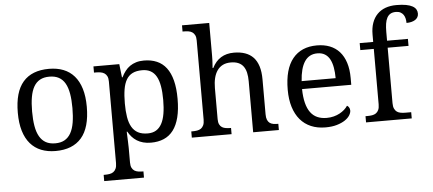

<svg xmlns="http://www.w3.org/2000/svg" viewBox="-60 -912 2921 1294"><g transform="rotate(-5 1400.0 -265.0)"><path d="M522 -269Q522 -127.9 462.2 -59.1Q402.3 9.8 287.1 9.8Q232.9 9.8 189.9 -7.3Q147 -24.4 116.9 -59.1Q86.9 -93.8 71 -146.2Q55.2 -198.7 55.2 -269Q55.2 -409.2 114.5 -477.5Q173.8 -545.9 290 -545.9Q344.2 -545.9 387.2 -529.1Q430.2 -512.2 460.2 -477.8Q490.2 -443.4 506.1 -391.4Q522 -339.4 522 -269ZM151.9 -269Q151.9 -213.4 159.2 -170.9Q166.5 -128.4 182.9 -99.9Q199.2 -71.3 225.3 -56.6Q251.5 -42 289.1 -42Q326.7 -42 352.5 -56.6Q378.4 -71.3 394.5 -99.9Q410.6 -128.4 417.7 -170.9Q424.8 -213.4 424.8 -269Q424.8 -324.7 417.5 -366.7Q410.2 -408.7 394 -436.8Q377.9 -464.8 351.8 -479Q325.7 -493.2 288.1 -493.2Q250.5 -493.2 224.6 -479Q198.7 -464.8 182.6 -436.8Q166.5 -408.7 159.2 -366.7Q151.9 -324.7 151.9 -269Z M915 -481.9Q876 -481.9 849.9 -469Q823.7 -456.1 808.1 -429.7Q792.5 -403.3 785.9 -363.3Q779.3 -323.2 779.3 -269Q779.3 -216.8 785.9 -176.8Q792.5 -136.7 808.3 -109.4Q824.2 -82 850.3 -68.1Q876.5 -54.2 916 -54.2Q949.2 -54.2 972.4 -68.1Q995.6 -82 1010.5 -109.4Q1025.4 -136.7 1032.2 -177Q1039.1 -217.3 1039.1 -270Q1039.1 -323.2 1032.2 -363Q1025.4 -402.8 1010.5 -429.2Q995.6 -455.6 971.9 -468.8Q948.2 -481.9 915 -481.9ZM1136.2 -269Q1136.2 -196.8 1122.8 -144Q1109.4 -91.3 1083.5 -57.1Q1057.6 -22.9 1019.5 -6.6Q981.4 9.8 932.1 9.8Q903.3 9.8 879.9 3.4Q856.4 -2.9 837.6 -14.6Q818.8 -26.4 804.4 -42.5Q790 -58.6 779.3 -78.1H775.4Q776.4 -52.2 777.3 -29.8Q777.8 -20.5 778.1 -10.5Q778.3 -0.5 778.6 8.3Q778.8 17.1 779.1 24.2Q779.3 31.2 779.3 35.2V130.9Q779.3 152.8 785.9 166.3Q792.5 179.7 803.7 186.8Q814.9 193.8 829.8 196Q844.7 198.2 861.3 198.2H864.3V240.2H595.2V198.2H603Q620.1 198.2 635 195.8Q649.9 193.4 660.9 185.8Q671.9 178.2 678.5 163.8Q685.1 149.4 685.1 126V-425.8Q685.1 -447.8 678.5 -461.2Q671.9 -474.6 660.6 -481.9Q649.4 -489.3 634.5 -491.7Q619.6 -494.1 603 -494.1H590.3V-536.1H765.1L775.4 -445.8H779.3Q790.5 -468.8 804.7 -487.3Q818.8 -505.9 837.4 -518.8Q856 -531.7 879.4 -538.8Q902.8 -545.9 932.1 -545.9Q981.4 -545.9 1019.5 -529.5Q1057.6 -513.2 1083.5 -479.2Q1109.4 -445.3 1122.8 -393.1Q1136.2 -340.8 1136.2 -269Z M1478 -42V0H1209V-42H1216.8Q1233.9 -42 1248.8 -44.4Q1263.7 -46.9 1274.7 -54.4Q1285.6 -62 1292.2 -76.2Q1298.8 -90.3 1298.8 -113.8V-649.9Q1298.8 -671.9 1292.2 -685.3Q1285.6 -698.7 1274.4 -706.1Q1263.2 -713.4 1248.3 -715.6Q1233.4 -717.8 1216.8 -717.8H1209V-759.8H1393.1V-540Q1393.1 -526.4 1392.6 -511.5Q1392.1 -496.6 1391.1 -483.9Q1390.1 -469.2 1389.2 -455.1H1394Q1439 -545.9 1541 -545.9Q1583.5 -545.9 1616.5 -534.4Q1649.4 -522.9 1671.9 -499.3Q1694.3 -475.6 1706.1 -438.5Q1717.8 -401.4 1717.8 -350.1V-113.8Q1717.8 -90.3 1723.6 -76.2Q1729.5 -62 1739.7 -54.4Q1750 -46.9 1764.2 -44.4Q1778.3 -42 1794.9 -42H1797.9V0H1624V-345.2Q1624 -377.9 1618.2 -403.3Q1612.3 -428.7 1599.4 -446.3Q1586.4 -463.9 1565.4 -472.9Q1544.4 -481.9 1514.2 -481.9Q1482.9 -481.9 1460.2 -470.5Q1437.5 -459 1422.6 -437.7Q1407.7 -416.5 1400.4 -386.5Q1393.1 -356.4 1393.1 -319.8V-108.9Q1393.1 -86.9 1399.7 -73.5Q1406.2 -60.1 1417.5 -53.2Q1428.7 -46.4 1443.6 -44.2Q1458.5 -42 1475.1 -42Z M2100.6 -492.2Q2044.9 -492.2 2014.9 -447Q1984.9 -401.9 1979.5 -314.9H2209.5Q2209.5 -354.5 2203.6 -387.2Q2197.8 -419.9 2185.1 -443.4Q2172.4 -466.8 2151.6 -479.5Q2130.9 -492.2 2100.6 -492.2ZM2112.8 9.8Q2058.6 9.8 2015.4 -8.5Q1972.2 -26.9 1942.4 -62Q1912.6 -97.2 1896.7 -148.2Q1880.9 -199.2 1880.9 -264.2Q1880.9 -404.3 1938.5 -475.1Q1996.1 -545.9 2102.5 -545.9Q2150.9 -545.9 2189.5 -530.8Q2228 -515.6 2254.9 -485.6Q2281.7 -455.6 2296.1 -410.9Q2310.5 -366.2 2310.5 -307.1V-261.2H1977.5Q1978.5 -206.5 1988.5 -167.2Q1998.5 -127.9 2017.3 -102.5Q2036.1 -77.1 2063.5 -65.2Q2090.8 -53.2 2126.5 -53.2Q2152.3 -53.2 2174.6 -59.1Q2196.8 -64.9 2214.8 -74.7Q2232.9 -84.5 2246.8 -96.9Q2260.7 -109.4 2269.5 -123Q2276.4 -120.1 2282.5 -110.8Q2288.6 -101.6 2288.6 -88.9Q2288.6 -73.7 2277.8 -56.4Q2267.1 -39.1 2245.1 -24.4Q2223.1 -9.8 2190.2 0Q2157.2 9.8 2112.8 9.8Z M2696.8 -42V0H2387.7V-42H2400.9Q2418 -42 2432.9 -44.4Q2447.8 -46.9 2458.7 -54.4Q2469.7 -62 2476.3 -76.2Q2482.9 -90.3 2482.9 -113.8V-488.8H2391.6V-536.1H2482.9V-585.9Q2482.9 -630.9 2495.1 -665Q2507.3 -699.2 2530.3 -722.7Q2553.2 -746.1 2585.9 -758.1Q2618.7 -770 2659.7 -770Q2698.7 -770 2725.6 -764.9Q2752.4 -759.8 2768.8 -750.5Q2785.2 -741.2 2792.5 -728.5Q2799.8 -715.8 2799.8 -700.2Q2799.8 -686.5 2793.7 -676Q2787.6 -665.5 2776.6 -658.4Q2765.6 -651.4 2750.7 -647.7Q2735.8 -644 2717.8 -644Q2717.8 -659.2 2714.6 -673.6Q2711.4 -688 2703.9 -699.2Q2696.3 -710.4 2683.6 -717.3Q2670.9 -724.1 2651.9 -724.1Q2630.4 -724.1 2616 -715.8Q2601.6 -707.5 2592.8 -691.2Q2584 -674.8 2580.3 -650.9Q2576.7 -627 2576.7 -595.2V-536.1H2717.8V-488.8H2576.7V-113.8Q2576.7 -90.3 2583.3 -76.2Q2589.8 -62 2600.8 -54.4Q2611.8 -46.9 2627 -44.4Q2642.1 -42 2658.7 -42Z"/></g></svg>

Font: Gandom FD
Style: FD
Weight: 400
Foundry: DejaVu fonts team - Redesigned by Saber Rastikerdar - Based on Samim Font
Version: Version 0.6